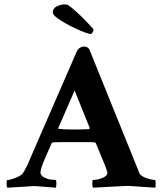

<svg xmlns="http://www.w3.org/2000/svg" viewBox="-20 -869 744 893"><path d="M14.6 3.9Q10.7 0 10.7 -10.7Q10.7 -31.2 12.7 -31.2Q20.5 -31.2 36.1 -36.1Q51.8 -41 66.9 -48.3Q82 -55.7 85.9 -62.5Q93.8 -74.2 102.5 -91.3Q111.3 -108.4 115.2 -119.1L120.1 -130.9L335.9 -627Q346.7 -652.3 372.1 -652.3Q386.7 -652.3 395.5 -639.6L595.7 -144.5Q604.5 -122.1 612.8 -102.1Q621.1 -82 627.9 -64.5Q631.8 -54.7 645.5 -47.4Q659.2 -40 675.3 -36.1Q691.4 -32.2 700.2 -32.2Q704.1 -32.2 704.1 -15.6Q704.1 0 702.1 3.9L642.6 0Q614.3 -2 593.8 -3.4Q573.2 -4.9 560.5 -3.9L413.1 3.9Q409.2 0 409.2 -16.6Q409.2 -32.2 413.1 -32.2Q434.6 -32.2 457 -41.5Q479.5 -50.8 479.5 -66.4Q479.5 -67.4 474.1 -84Q468.8 -100.6 455.1 -131.8L425.8 -203.1Q421.9 -207 418.9 -207Q409.2 -208 385.7 -208Q362.3 -208 325.2 -208Q293 -208 268.1 -208Q243.2 -208 226.6 -207Q222.7 -207 219.7 -202.1L187.5 -127.9Q170.9 -88.9 168.5 -71.3Q166 -53.7 185.5 -43.9Q203.1 -35.2 216.3 -33.7Q229.5 -32.2 239.3 -32.2Q242.2 -31.2 242.2 -16.6Q242.2 -3.9 240.2 3.9Q196.3 1 176.3 -1Q156.2 -2.9 146.5 -3.4Q136.7 -3.9 125.5 -2.9Q114.3 -2 89.8 -0.5Q65.4 1 14.6 3.9ZM325.2 -266.6Q344.7 -266.6 361.8 -267.1Q378.9 -267.6 394.5 -268.6L397.5 -273.4L327.1 -448.2L251 -273.4Q251 -269.5 252.9 -269.5Q282.2 -266.6 325.2 -266.6ZM401.4 -710.9Q394.5 -710.9 374.5 -718.3Q354.5 -725.6 329.6 -737.3Q304.7 -749 280.8 -762.7Q256.8 -776.4 241.2 -789.1Q225.6 -801.8 225.6 -811.5Q225.6 -830.1 244.1 -839.4Q262.7 -848.6 280.3 -848.6Q291 -848.6 297.9 -844.7Q314.5 -833 334.5 -814.9Q354.5 -796.9 372.6 -778.3Q390.6 -759.8 402.8 -746.6Q415 -733.4 415 -730.5Q415 -725.6 410.6 -718.3Q406.2 -710.9 401.4 -710.9Z"/></svg>

Font: Crimson Text Bold
Style: Bold
Weight: 700
Designer: Sebastian Kosch
Foundry: Sebastian Kosch
Version: Version 1.10 July 1, 2025